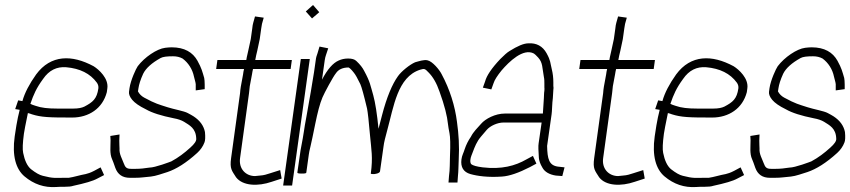

<svg xmlns="http://www.w3.org/2000/svg" viewBox="-20 -717 3414 771"><path d="M102 -300C115 -338 126 -363 153 -400C177 -435 208 -450 246 -447C301 -442 342 -422 369 -385C374 -378 376 -370 375 -362C369 -320 353 -307 319 -289C309 -284 294 -281 275 -281H209C173 -281 145 -284 123 -292L111 -296C108 -297 105 -299 102 -300ZM409 -347 411 -362C417 -402 377 -438 356 -451C269 -498 184 -498 125 -418C98 -380 79 -344 70 -311L53 -314L41 -279L59 -276C59 -274 56 -264 52 -246C48 -228 44 -203 39 -169C28 -91 44 -38 78 -9C116 23 158 37 205 34C215 33 227 33 241 33C255 33 266 32 275 29C321 19 353 10 371 0L398 -14L384 -45L358 -31C343 -23 332 -20 324 -18C301 -14 277 -6 256 -3H237C201 -3 195 0 152 -11C139 -14 123 -23 104 -38C89 -51 79 -73 73 -103C70 -117 71 -143 76 -180C77 -190 83 -218 92 -263C97 -262 103 -260 108 -258C146 -246 177 -245 270 -245C336 -245 392 -281 409 -347Z M525 -39H507C488 -39 483 -45 477 -61C471 -78 458 -99 460 -120C460 -126 459 -137 459 -152L460 -177L423 -171L424 -154C424 -127 420 -100 430 -78C433 -72 437 -60 443 -43C453 -16 472 -3 502 -3H520C549 -3 559 -6 586 -8C606 -10 632 -20 652 -26C688 -38 728 -63 772 -103C785 -115 795 -129 801 -145C804 -152 805 -166 803 -187C798 -212 783 -233 757 -250C751 -254 743 -258 734 -263C720 -271 675 -279 654 -286C617 -298 605 -300 559 -325C548 -331 540 -339 534 -350L536 -363C538 -377 544 -397 555 -421C566 -443 589 -464 625 -484C634 -489 650 -491 675 -491C689 -491 702 -488 713 -482C736 -465 753 -439 759 -409C761 -399 765 -389 766 -379V-354L802 -359V-377C802 -389 801 -399 800 -404C792 -431 790 -442 773 -473C754 -507 721 -527 669 -527C660 -527 652 -526 643 -525C610 -521 560 -487 533 -451C526 -441 505 -396 500 -363L498 -348C497 -339 501 -328 511 -316C521 -304 539 -291 566 -278C590 -264 628 -252 678 -242C695 -239 709 -234 719 -228C741 -214 767 -202 768 -160C769 -151 761 -139 744 -124C721 -103 696 -84 668 -69C663 -67 603 -44 580 -44C561 -41 543 -39 525 -39Z M944 -82 980 -343C981 -351 982 -360 983 -371L992 -419C993 -425 994 -432 996 -440H1147L1152 -476H1005C1007 -489 1010 -500 1013 -513L1023 -560L1029 -603C1030 -611 1031 -617 1032 -621L1039 -646L1004 -651L997 -626C995 -620 994 -612 993 -603L987 -560L977 -514C972 -492 969 -479 969 -476H853L848 -440H960C958 -433 957 -425 956 -418L947 -369C945 -360 945 -351 944 -343L908 -82C902 -39 911 -32 928 -5C955 30 1016 32 1071 13L1111 0L1105 -34L1064 -21C1052 -17 1040 -13 1024 -12L1004 -10C967 -10 938 -39 944 -82Z M1188 -480 1117 28H1153L1224 -480ZM1208 -671 1233 -643 1262 -668 1237 -697Z M1506 -29 1520 -128C1522 -146 1528 -168 1535 -194C1561 -288 1576 -408 1667 -437C1684 -442 1686 -442 1701 -426C1718 -409 1733 -384 1745 -349C1765 -294 1776 -250 1779 -218C1780 -209 1782 -197 1785 -182C1788 -167 1789 -137 1787 -92C1786 -66 1787 -37 1783 -10L1781 16H1817L1819 -11C1821 -27 1821 -55 1822 -74C1825 -132 1822 -177 1815 -228C1807 -291 1787 -357 1753 -420C1745 -436 1717 -471 1696 -475C1682 -478 1662 -471 1647 -467C1626 -458 1592 -431 1578 -411C1555 -379 1533 -327 1514 -254C1509 -234 1504 -216 1500 -200C1494 -260 1487 -305 1479 -334C1467 -375 1467 -387 1442 -433C1436 -445 1426 -458 1411 -472C1404 -479 1393 -482 1378 -482C1363 -482 1351 -479 1340 -474C1317 -464 1295 -439 1273 -397L1284 -475C1285 -483 1287 -490 1289 -496L1298 -523L1263 -530L1255 -503C1252 -495 1249 -486 1248 -476L1241 -427C1238 -407 1232 -370 1228 -348L1210 -246C1200 -195 1203 -196 1187 -114L1174 -24C1174 -21 1180 -20 1192 -20C1204 -20 1210 -21 1210 -24L1220 -96C1221 -104 1223 -114 1227 -130C1231 -146 1237 -176 1246 -220C1255 -264 1264 -300 1275 -326C1282 -343 1318 -410 1329 -423C1339 -438 1356 -446 1380 -446C1384 -444 1391 -438 1401 -425C1407 -418 1416 -402 1427 -379C1432 -368 1441 -336 1454 -281C1457 -266 1461 -230 1466 -172C1471 -116 1478 -86 1469 -20C1469 -19 1472 -18 1477 -18C1485 -17 1505 -21 1506 -29Z M2200 -323 2202 -356C2203 -361 2203 -367 2202 -372V-387C2202 -404 2200 -422 2196 -438C2189 -466 2192 -472 2175 -503C2159 -532 2134 -545 2102 -543C2083 -543 2058 -532 2026 -512C2016 -506 2004 -495 1989 -480C1954 -443 1934 -413 1928 -390L1919 -365L1953 -358L1962 -383C1966 -396 1977 -413 1994 -434C2024 -469 2081 -525 2124 -502C2127 -500 2133 -495 2141 -486C2160 -465 2157 -446 2164 -408C2166 -399 2166 -390 2166 -381V-366C2166 -363 2167 -358 2166 -353C2164 -340 2165 -336 2164 -323L2160 -261H2007C1969 -261 1929 -240 1912 -220C1897 -203 1881 -188 1871 -168C1860 -152 1852 -136 1846 -118C1842 -104 1835 -93 1833 -77C1829 -46 1841 -26 1869 -18C1897 -10 1941 -4 1996 -8C2026 -10 2063 -23 2108 -46L2134 -60L2120 -91L2094 -77C2049 -51 1994 -36 1918 -45C1895 -48 1879 -52 1872 -58C1866 -66 1869 -82 1873 -92C1881 -112 1887 -132 1900 -153C1904 -160 1916 -174 1935 -196C1948 -211 1977 -225 2002 -225H2155L2143 -142C2141 -131 2142 -111 2144 -82C2145 -72 2149 -59 2158 -44C2167 -27 2186 -16 2212 -12L2238 -10L2247 -45L2220 -48C2185 -53 2178 -78 2177 -131L2195 -258C2197 -269 2197 -303 2200 -323Z M2402 -82 2438 -343C2439 -351 2440 -360 2441 -371L2450 -419C2451 -425 2452 -432 2454 -440H2605L2610 -476H2463C2465 -489 2468 -500 2471 -513L2481 -560L2487 -603C2488 -611 2489 -617 2490 -621L2497 -646L2462 -651L2455 -626C2453 -620 2452 -612 2451 -603L2445 -560L2435 -514C2430 -492 2427 -479 2427 -476H2311L2306 -440H2418C2416 -433 2415 -425 2414 -418L2405 -369C2403 -360 2403 -351 2402 -343L2366 -82C2360 -39 2369 -32 2386 -5C2413 30 2474 32 2529 13L2569 0L2563 -34L2522 -21C2510 -17 2498 -13 2482 -12L2462 -10C2425 -10 2396 -39 2402 -82Z M2672 -300C2685 -338 2696 -363 2723 -400C2747 -435 2778 -450 2816 -447C2871 -442 2912 -422 2939 -385C2944 -378 2946 -370 2945 -362C2939 -320 2923 -307 2889 -289C2879 -284 2864 -281 2845 -281H2779C2743 -281 2715 -284 2693 -292L2681 -296C2678 -297 2675 -299 2672 -300ZM2979 -347 2981 -362C2987 -402 2947 -438 2926 -451C2839 -498 2754 -498 2695 -418C2668 -380 2649 -344 2640 -311L2623 -314L2611 -279L2629 -276C2629 -274 2626 -264 2622 -246C2618 -228 2614 -203 2609 -169C2598 -91 2614 -38 2648 -9C2686 23 2728 37 2775 34C2785 33 2797 33 2811 33C2825 33 2836 32 2845 29C2891 19 2923 10 2941 0L2968 -14L2954 -45L2928 -31C2913 -23 2902 -20 2894 -18C2871 -14 2847 -6 2826 -3H2807C2771 -3 2765 0 2722 -11C2709 -14 2693 -23 2674 -38C2659 -51 2649 -73 2643 -103C2640 -117 2641 -143 2646 -180C2647 -190 2653 -218 2662 -263C2667 -262 2673 -260 2678 -258C2716 -246 2747 -245 2840 -245C2906 -245 2962 -281 2979 -347Z M3095 -39H3077C3058 -39 3053 -45 3047 -61C3041 -78 3028 -99 3030 -120C3030 -126 3029 -137 3029 -152L3030 -177L2993 -171L2994 -154C2994 -127 2990 -100 3000 -78C3003 -72 3007 -60 3013 -43C3023 -16 3042 -3 3072 -3H3090C3119 -3 3129 -6 3156 -8C3176 -10 3202 -20 3222 -26C3258 -38 3298 -63 3342 -103C3355 -115 3365 -129 3371 -145C3374 -152 3375 -166 3373 -187C3368 -212 3353 -233 3327 -250C3321 -254 3313 -258 3304 -263C3290 -271 3245 -279 3224 -286C3187 -298 3175 -300 3129 -325C3118 -331 3110 -339 3104 -350L3106 -363C3108 -377 3114 -397 3125 -421C3136 -443 3159 -464 3195 -484C3204 -489 3220 -491 3245 -491C3259 -491 3272 -488 3283 -482C3306 -465 3323 -439 3329 -409C3331 -399 3335 -389 3336 -379V-354L3372 -359V-377C3372 -389 3371 -399 3370 -404C3362 -431 3360 -442 3343 -473C3324 -507 3291 -527 3239 -527C3230 -527 3222 -526 3213 -525C3180 -521 3130 -487 3103 -451C3096 -441 3075 -396 3070 -363L3068 -348C3067 -339 3071 -328 3081 -316C3091 -304 3109 -291 3136 -278C3160 -264 3198 -252 3248 -242C3265 -239 3279 -234 3289 -228C3311 -214 3337 -202 3338 -160C3339 -151 3331 -139 3314 -124C3291 -103 3266 -84 3238 -69C3233 -67 3173 -44 3150 -44C3131 -41 3113 -39 3095 -39Z"/></svg>

Font: Reckless Catfish
Style: It
Weight: 400
Foundry: Cannot Into Space Fonts
Version: Version 0.2894